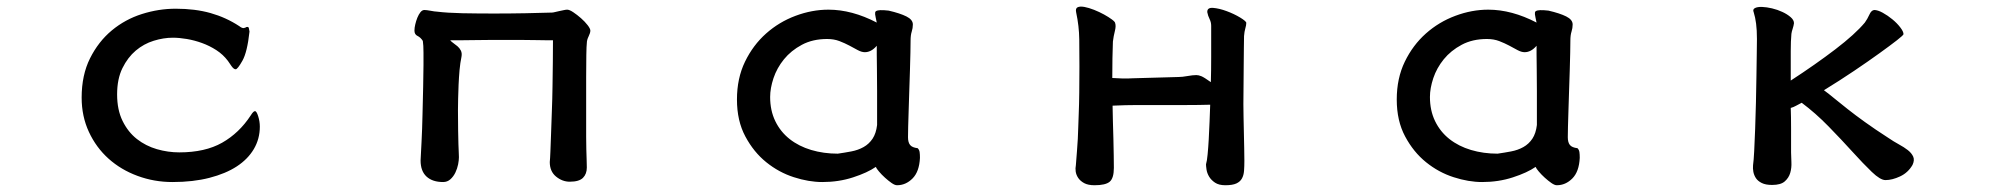

<svg xmlns="http://www.w3.org/2000/svg" viewBox="-20 -501 6040 582"><path d="M726.6 -418.9Q733.4 -420.9 734.4 -415.5Q735.4 -410.2 736.3 -405.3Q729.5 -342.8 714.8 -316.9Q700.2 -291 694.3 -291Q688.5 -291 681.6 -300.8Q674.8 -310.5 670.9 -316.4Q656.2 -335.9 635.7 -349.1Q615.2 -362.3 592.3 -370.6Q569.3 -378.9 546.4 -382.8Q523.4 -386.7 503.9 -386.7Q475.6 -386.7 445.8 -377.4Q416 -368.2 391.6 -347.7Q367.2 -327.1 351.1 -294.4Q335 -261.7 335 -214.8Q335 -168 351.6 -134.3Q368.2 -100.6 395 -79.6Q421.9 -58.6 455.6 -48.8Q489.3 -39.1 523.4 -39.1Q601.6 -39.1 653.3 -68.4Q705.1 -97.7 740.2 -151.4Q748 -164.1 752.9 -164.1Q757.8 -164.1 762.7 -148.4Q767.6 -132.8 767.6 -117.2Q767.6 -80.1 749.5 -49.3Q731.4 -18.6 697.8 3.4Q664.1 25.4 614.7 38.1Q565.4 50.8 502.9 50.8Q447.3 50.8 397 32.2Q346.7 13.7 309.1 -20Q271.5 -53.7 249.5 -101.1Q227.5 -148.4 227.5 -205.1Q227.5 -273.4 252.9 -324.2Q278.3 -375 318.8 -408.7Q359.4 -442.4 410.2 -458.5Q460.9 -474.6 512.7 -474.6Q571.3 -474.6 618.2 -461.4Q665 -448.2 705.1 -421.9Q713.9 -415 719.2 -416Q724.6 -417 726.6 -418.9Z M1266.6 -470.7Q1272.5 -470.7 1285.6 -468.3Q1298.8 -465.8 1303.7 -465.8Q1335 -461.9 1381.3 -460.9Q1427.7 -460 1477.1 -460Q1526.4 -460 1573.7 -460.9Q1621.1 -461.9 1653.3 -462.9Q1656.2 -462.9 1662.1 -464.4Q1668 -465.8 1674.8 -467.3Q1681.6 -468.8 1688.5 -470.2Q1695.3 -471.7 1699.2 -471.7Q1706.1 -471.7 1717.8 -463.9Q1729.5 -456.1 1741.2 -445.8Q1752.9 -435.5 1761.2 -424.8Q1769.5 -414.1 1769.5 -408.2Q1769.5 -401.4 1764.2 -390.6Q1758.8 -379.9 1758.8 -370.1Q1757.8 -363.3 1757.3 -334.5Q1756.8 -305.7 1756.8 -267.6Q1756.8 -229.5 1756.8 -189.5Q1756.8 -149.4 1756.8 -122.1Q1756.8 -105.5 1756.8 -85.9Q1756.8 -66.4 1757.3 -48.3Q1757.8 -30.3 1758.3 -15.1Q1758.8 0 1758.8 6.8Q1758.8 26.4 1747.1 38.1Q1735.4 49.8 1707 49.8Q1684.6 49.8 1665.5 34.2Q1646.5 18.6 1646.5 -9.8Q1647.5 -18.6 1648.4 -41.5Q1649.4 -64.5 1650.4 -95.2Q1651.4 -126 1652.8 -163.6Q1654.3 -201.2 1654.8 -238.8Q1655.3 -276.4 1655.8 -313Q1656.2 -349.6 1656.2 -378.9Q1653.3 -378.9 1640.6 -378.9Q1627.9 -378.9 1608.4 -379.4Q1588.9 -379.9 1564.9 -379.9Q1541 -379.9 1514.6 -379.9Q1489.3 -379.9 1463.4 -379.9Q1437.5 -379.9 1414.6 -379.4Q1391.6 -378.9 1373 -378.9Q1354.5 -378.9 1344.7 -378.9Q1347.7 -375 1354 -370.6Q1360.4 -366.2 1366.7 -360.8Q1373 -355.5 1377 -347.7Q1380.9 -339.8 1378.9 -329.1Q1375 -310.5 1373 -288.6Q1371.1 -266.6 1370.1 -244.6Q1369.1 -222.7 1368.7 -202.1Q1368.2 -181.6 1368.2 -167Q1368.2 -129.9 1368.7 -105Q1369.1 -80.1 1369.6 -64Q1370.1 -47.9 1370.6 -39.1Q1371.1 -30.3 1371.1 -24.4Q1371.1 -15.6 1368.7 -2.9Q1366.2 9.8 1360.4 22Q1354.5 34.2 1345.2 42.5Q1335.9 50.8 1323.2 50.8Q1291 50.8 1272.9 34.2Q1254.9 17.6 1254.9 -14.6Q1255.9 -33.2 1257.8 -71.3Q1259.8 -109.4 1260.7 -152.8Q1261.7 -196.3 1262.7 -237.8Q1263.7 -279.3 1263.7 -303.7Q1263.7 -318.4 1263.7 -341.3Q1263.7 -364.3 1261.7 -377Q1254.9 -387.7 1245.6 -392.1Q1236.3 -396.5 1236.3 -408.2Q1236.3 -417 1238.8 -427.2Q1241.2 -437.5 1245.1 -447.3Q1249 -457 1254.4 -463.9Q1259.8 -470.7 1266.6 -470.7Z M2637.7 -432.6Q2635.7 -440.4 2635.3 -443.8Q2634.8 -447.3 2634.3 -448.7Q2633.8 -450.2 2633.8 -451.7Q2633.8 -453.1 2632.8 -457Q2632.8 -460 2632.8 -462.9Q2632.8 -465.8 2636.2 -467.8Q2639.6 -469.7 2648.4 -470.2Q2657.2 -470.7 2673.8 -468.8Q2708 -460.9 2727.5 -451.2Q2747.1 -441.4 2747.1 -426.8Q2747.1 -416 2743.7 -405.3Q2740.2 -394.5 2740.2 -377.9Q2740.2 -365.2 2739.7 -341.3Q2739.3 -317.4 2738.3 -288.1Q2737.3 -258.8 2736.3 -227.1Q2735.4 -195.3 2734.4 -167Q2733.4 -138.7 2732.9 -116.7Q2732.4 -94.7 2732.4 -85Q2732.4 -69.3 2738.8 -61.5Q2745.1 -53.7 2761.7 -51.8Q2766.6 -46.9 2767.6 -40Q2768.6 -33.2 2768.6 -22.5Q2766.6 19.5 2746.1 40Q2725.6 60.5 2699.2 60.5Q2692.4 60.5 2682.6 53.7Q2672.9 46.9 2662.6 37.6Q2652.3 28.3 2644.5 19Q2636.7 9.8 2634.8 4.9Q2609.4 22.5 2565.9 36.6Q2522.5 50.8 2472.7 50.8Q2431.6 50.8 2386.2 36.1Q2340.8 21.5 2302.7 -9.3Q2264.6 -40 2239.3 -87.4Q2213.9 -134.8 2213.9 -199.2Q2213.9 -263.7 2238.3 -314Q2262.7 -364.3 2302.2 -399.4Q2341.8 -434.6 2391.6 -453.1Q2441.4 -471.7 2491.2 -471.7Q2562.5 -471.7 2637.7 -432.6ZM2638.7 -122.1Q2638.7 -183.6 2638.7 -224.6Q2638.7 -265.6 2638.2 -292.5Q2637.7 -319.3 2637.7 -335Q2637.7 -350.6 2637.7 -362.3Q2621.1 -342.8 2601.6 -342.8Q2591.8 -342.8 2580.1 -349.1Q2568.4 -355.5 2554.7 -362.8Q2541 -370.1 2524.4 -376.5Q2507.8 -382.8 2487.3 -382.8Q2443.4 -382.8 2410.6 -365.2Q2377.9 -347.7 2356.4 -321.3Q2335 -294.9 2324.7 -264.2Q2314.5 -233.4 2314.5 -207Q2314.5 -166 2330.1 -133.8Q2345.7 -101.6 2373.5 -79.6Q2401.4 -57.6 2439 -46.4Q2476.6 -35.2 2519.5 -35.2Q2540 -38.1 2560.5 -42Q2581.1 -45.9 2597.7 -55.2Q2614.3 -64.5 2625 -80.6Q2635.7 -96.7 2638.7 -122.1Z M3352.5 -180.7Q3352.5 -159.2 3353.5 -132.8Q3354.5 -106.4 3355 -80.1Q3355.5 -53.7 3356 -30.3Q3356.4 -6.8 3356.4 7.8Q3356.4 39.1 3343.8 49.8Q3331.1 60.5 3297.9 60.5Q3278.3 60.5 3266.6 54.2Q3254.9 47.9 3248.5 38.6Q3242.2 29.3 3240.7 19Q3239.3 8.8 3241.2 0Q3243.2 -24.4 3244.6 -43.5Q3246.1 -62.5 3247.1 -80.1Q3248 -97.7 3248.5 -116.7Q3249 -135.7 3250 -159.2Q3251 -181.6 3251.5 -220.2Q3252 -258.8 3252 -299.8Q3252 -341.8 3251.5 -381.8Q3251 -421.9 3242.2 -462.9Q3239.3 -475.6 3246.6 -479Q3253.9 -482.4 3267.1 -480Q3280.3 -477.5 3296.4 -471.2Q3312.5 -464.8 3326.7 -457Q3340.8 -449.2 3350.6 -441.9Q3360.4 -434.6 3360.4 -430.7Q3363.3 -421.9 3359.4 -406.7Q3355.5 -391.6 3353.5 -375Q3352.5 -350.6 3352.1 -324.2Q3351.6 -297.9 3351.6 -264.6Q3362.3 -263.7 3380.9 -263.2Q3399.4 -262.7 3413.1 -263.7L3552.7 -267.6Q3563.5 -267.6 3579.6 -270.5Q3595.7 -273.4 3606.4 -273.4Q3613.3 -273.4 3621.6 -270Q3629.9 -266.6 3650.4 -252Q3651.4 -287.1 3651.4 -328.6Q3651.4 -370.1 3651.4 -422.9Q3651.4 -433.6 3646.5 -443.4Q3641.6 -453.1 3639.6 -463.9Q3638.7 -478.5 3657.2 -477.1Q3675.8 -475.6 3698.2 -467.3Q3720.7 -459 3739.3 -447.8Q3757.8 -436.5 3757.8 -431.6Q3757.8 -424.8 3754.9 -415Q3752 -405.3 3751 -391.6Q3751 -379.9 3750.5 -356.4Q3750 -333 3750 -304.2Q3750 -275.4 3749.5 -244.1Q3749 -212.9 3749 -185.5Q3749 -168.9 3749.5 -146Q3750 -123 3750.5 -99.1Q3751 -75.2 3751.5 -52.2Q3752 -29.3 3752 -13.7Q3752 2.9 3751 16.6Q3750 30.3 3744.6 40Q3739.3 49.8 3727.5 55.2Q3715.8 60.5 3694.3 60.5Q3674.8 60.5 3663.1 52.7Q3651.4 44.9 3645 34.2Q3638.7 23.4 3637.2 12.7Q3635.7 2 3635.7 -2.9Q3638.7 -12.7 3640.6 -33.2Q3642.6 -53.7 3644 -79.1Q3645.5 -104.5 3646.5 -132.3Q3647.5 -160.2 3648.4 -183.6Q3614.3 -182.6 3576.2 -182.6Q3538.1 -182.6 3501 -182.6Q3463.9 -182.6 3428.2 -182.6Q3392.6 -182.6 3352.5 -180.7Z M4637.7 -432.6Q4635.7 -440.4 4635.3 -443.8Q4634.8 -447.3 4634.3 -448.7Q4633.8 -450.2 4633.8 -451.7Q4633.8 -453.1 4632.8 -457Q4632.8 -460 4632.8 -462.9Q4632.8 -465.8 4636.2 -467.8Q4639.6 -469.7 4648.4 -470.2Q4657.2 -470.7 4673.8 -468.8Q4708 -460.9 4727.5 -451.2Q4747.1 -441.4 4747.1 -426.8Q4747.1 -416 4743.7 -405.3Q4740.2 -394.5 4740.2 -377.9Q4740.2 -365.2 4739.7 -341.3Q4739.3 -317.4 4738.3 -288.1Q4737.3 -258.8 4736.3 -227.1Q4735.4 -195.3 4734.4 -167Q4733.4 -138.7 4732.9 -116.7Q4732.4 -94.7 4732.4 -85Q4732.4 -69.3 4738.8 -61.5Q4745.1 -53.7 4761.7 -51.8Q4766.6 -46.9 4767.6 -40Q4768.6 -33.2 4768.6 -22.5Q4766.6 19.5 4746.1 40Q4725.6 60.5 4699.2 60.5Q4692.4 60.5 4682.6 53.7Q4672.9 46.9 4662.6 37.6Q4652.3 28.3 4644.5 19Q4636.7 9.8 4634.8 4.9Q4609.4 22.5 4565.9 36.6Q4522.5 50.8 4472.7 50.8Q4431.6 50.8 4386.2 36.1Q4340.8 21.5 4302.7 -9.3Q4264.6 -40 4239.3 -87.4Q4213.9 -134.8 4213.9 -199.2Q4213.9 -263.7 4238.3 -314Q4262.7 -364.3 4302.2 -399.4Q4341.8 -434.6 4391.6 -453.1Q4441.4 -471.7 4491.2 -471.7Q4562.5 -471.7 4637.7 -432.6ZM4638.7 -122.1Q4638.7 -183.6 4638.7 -224.6Q4638.7 -265.6 4638.2 -292.5Q4637.7 -319.3 4637.7 -335Q4637.7 -350.6 4637.7 -362.3Q4621.1 -342.8 4601.6 -342.8Q4591.8 -342.8 4580.1 -349.1Q4568.4 -355.5 4554.7 -362.8Q4541 -370.1 4524.4 -376.5Q4507.8 -382.8 4487.3 -382.8Q4443.4 -382.8 4410.6 -365.2Q4377.9 -347.7 4356.4 -321.3Q4335 -294.9 4324.7 -264.2Q4314.5 -233.4 4314.5 -207Q4314.5 -166 4330.1 -133.8Q4345.7 -101.6 4373.5 -79.6Q4401.4 -57.6 4439 -46.4Q4476.6 -35.2 4519.5 -35.2Q4540 -38.1 4560.5 -42Q4581.1 -45.9 4597.7 -55.2Q4614.3 -64.5 4625 -80.6Q4635.7 -96.7 4638.7 -122.1Z M5661.1 -470.7Q5671.9 -470.7 5687 -462.4Q5702.1 -454.1 5716.3 -442.4Q5730.5 -430.7 5740.2 -418Q5750 -405.3 5750 -397.5Q5750 -394.5 5730 -378.9Q5710 -363.3 5676.8 -339.4Q5643.6 -315.4 5600.1 -286.1Q5556.6 -256.8 5508.8 -227.5Q5523.4 -216.8 5540.5 -202.6Q5557.6 -188.5 5580.6 -170.4Q5603.5 -152.3 5633.3 -130.9Q5663.1 -109.4 5704.1 -83Q5719.7 -72.3 5735.8 -63.5Q5752 -54.7 5763.2 -45.9Q5774.4 -37.1 5779.3 -26.4Q5784.2 -15.6 5777.3 -1Q5763.7 22.5 5739.7 33.7Q5715.8 44.9 5695.3 44.9Q5679.7 44.9 5653.8 20Q5627.9 -4.9 5595.2 -41Q5562.5 -77.1 5522.9 -117.7Q5483.4 -158.2 5441.4 -189.5Q5433.6 -185.5 5424.8 -180.7Q5416 -175.8 5408.2 -173.8Q5409.2 -148.4 5409.2 -110.8Q5409.2 -73.2 5409.2 -39.1Q5409.2 -26.4 5410.2 -9.3Q5411.1 7.8 5406.7 22.9Q5402.3 38.1 5390.1 48.8Q5377.9 59.6 5351.6 59.6Q5332 59.6 5320.3 53.7Q5308.6 47.9 5302.7 39.1Q5296.9 30.3 5294.9 20Q5293 9.8 5293.9 0Q5295.9 -13.7 5297.4 -43Q5298.8 -72.3 5300.3 -110.4Q5301.8 -148.4 5302.7 -190.4Q5303.7 -232.4 5304.2 -270.5Q5304.7 -308.6 5305.2 -338.9Q5305.7 -369.1 5305.7 -382.8Q5305.7 -410.2 5303.2 -429.2Q5300.8 -448.2 5295.9 -463.9Q5292 -472.7 5299.8 -476.6Q5307.6 -480.5 5321.3 -480Q5335 -479.5 5351.6 -475.6Q5368.2 -471.7 5382.8 -464.8Q5397.5 -458 5407.7 -449.2Q5418 -440.4 5418 -430.7Q5417 -422.9 5414.1 -414.1Q5411.1 -405.3 5410.2 -398.4Q5409.2 -386.7 5408.7 -374.5Q5408.2 -362.3 5408.2 -346.2Q5408.2 -330.1 5408.2 -308.6Q5408.2 -287.1 5408.2 -256.8Q5483.4 -305.7 5543.5 -351.6Q5603.5 -397.5 5632.8 -432.6Q5640.6 -443.4 5646.5 -456.5Q5652.3 -469.7 5661.1 -470.7Z"/></svg>

Font: JasonHandwriting1
Style: Regular
Weight: 400
Version: Version 1.48.20